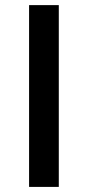

<svg xmlns="http://www.w3.org/2000/svg" viewBox="-20 -734 345 754"><path d="M94.2 0V-713.9H210.9V0Z"/></svg>

Font: f0_41667          
Style: Regular
Weight: 600
Foundry: Ascender Corporation
Version: Version 1.10